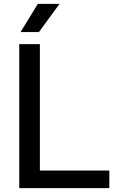

<svg xmlns="http://www.w3.org/2000/svg" viewBox="-20 -967 588 987"><path d="M79 0V-740H185V-90.5H542V0ZM85.5 -802 174.5 -947H286L180 -802Z"/></svg>

Font: Encode Sans Md
Style: Regular
Weight: 500
Designer: Multiple Designers
Foundry: Impallari Type
Version: Version 3.002; ttfautohint (v1.8.3) -l 8 -r 50 -G 200 -x 14 